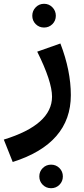

<svg xmlns="http://www.w3.org/2000/svg" viewBox="-53 -599 444 1011"><path d="M223 -472Q205 -454 179 -454Q153 -454 135 -472Q117 -490 117 -516Q117 -542 135 -560.5Q153 -579 179 -579Q205 -579 223 -560.5Q241 -542 241 -516Q241 -490 223 -472ZM14 254 -33 136Q221 58 221 -90Q221 -170 143 -327L265 -370Q320 -227 320 -98Q320 157 14 254ZM260 374Q242 392 216 392Q190 392 172 374Q154 356 154 330Q154 304 172 286Q190 268 216 268Q242 268 260 286Q278 304 278 330Q278 356 260 374Z"/></svg>

Font: FiraGO Medium
Style: Regular
Weight: 500
Designer: bBox Type
Foundry: bBox Type GmbH
Version: Version 1.001;PS 001.001;hotconv 1.0.88;makeotf.lib2.5.64775